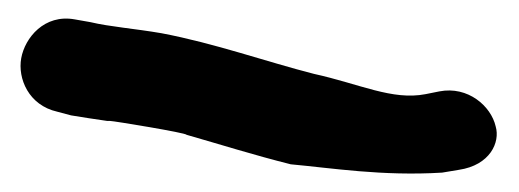

<svg xmlns="http://www.w3.org/2000/svg" viewBox="-20 -66 562 208"><path d="M3 -3C-1 19 11 48 42 55L57 59C69 61 82 63 96 65H99C103 65 182 78 182 80C217 90 255 102 295 112C339 116 394 125 459 121L477 118C511 113 522 88 517 71C512 49 487 27 456 33L441 36C405 43 370 25 320 14C269 1 213 -19 155 -30C126 -35 99 -37 78 -42L61 -45C28 -51 7 -25 3 -3Z"/></svg>

Font: Stray Cat
Style: ExBlk
Weight: 1000
Version: Version 1.0